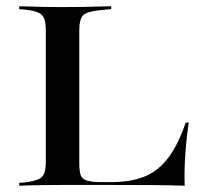

<svg xmlns="http://www.w3.org/2000/svg" viewBox="-20 -591 652 611"><path d="M169.4 -2.4Q142.7 -2.4 119.4 -2Q96 -1.6 76.2 -1.2Q56.5 -0.8 41.1 0V-8.9L65.3 -11.3Q90.3 -15.3 103.2 -21Q116.1 -26.6 121 -39.9Q125.8 -53.2 125.8 -78.2V-369.4H232.3V-72.6Q232.3 -50 235.9 -36.3Q239.5 -22.6 255.2 -16.9Q271 -11.3 307.3 -11.3H331.5Q379 -11.3 415.7 -21Q452.4 -30.6 480.2 -52.4Q508.1 -74.2 530.2 -110.5Q552.4 -146.8 571 -200.8H580.6Q572.6 -146 569.4 -96Q566.1 -46 567.7 0Q525 -1.6 469.8 -2Q414.5 -2.4 336.3 -2.4H178.2ZM169.4 -568.5H179.8H186.3Q217.7 -568.5 244.4 -569Q271 -569.4 293.5 -570.2Q316.1 -571 333.9 -571V-562.1L294.4 -558.1Q255.6 -554 244 -541.9Q232.3 -529.8 232.3 -492.7V-369.4H125.8V-492.7Q125.8 -517.7 121 -531Q116.1 -544.4 103.2 -550.4Q90.3 -556.5 65.3 -559.7L41.1 -562.1V-571Q56.5 -571 76.2 -570.2Q96 -569.4 119.4 -569Q142.7 -568.5 169.4 -568.5Z"/></svg>

Font: Playfair 144pt SemiExpanded SemiBold
Style: Regular
Weight: 600
Width: 6
Designer: Claus Eggers Sørensen
Foundry: Claus Eggers Sørensen
Version: Version 2.203